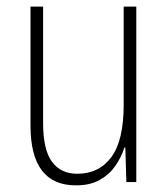

<svg xmlns="http://www.w3.org/2000/svg" viewBox="-20 -549 507 579"><path d="M391 -529V0H361L358 -104H355Q346 -75 328 -49Q310 -23 281 -6.5Q252 10 209 10Q72 10 72 -170V-529H110V-178Q110 -98 136.5 -61.5Q163 -25 213 -25Q279 -25 316 -75.5Q353 -126 353 -233V-529Z"/></svg>

Font: Noto Sans Lao Condensed ExtraLight
Style: Regular
Weight: 200
Width: 3
Designer: Monotype Design Team
Foundry: Monotype Imaging Inc.
Version: Version 2.003; ttfautohint (v1.8.4.7-5d5b)